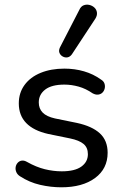

<svg xmlns="http://www.w3.org/2000/svg" viewBox="-20 -788 523 817"><path d="M241 9Q196 9 150.5 -1.5Q105 -12 65 -38Q54 -45 49.5 -55.5Q45 -66 46.5 -76.5Q48 -87 55 -95Q62 -103 72.5 -104.5Q83 -106 95 -99Q134 -77 170.5 -68Q207 -59 243 -59Q298 -59 326 -79Q354 -99 354 -132Q354 -160 335.5 -175.5Q317 -191 278 -199L185 -218Q123 -232 91.5 -264.5Q60 -297 60 -348Q60 -393 84.5 -426.5Q109 -460 153 -478Q197 -496 254 -496Q298 -496 337.5 -484.5Q377 -473 409 -450Q421 -443 424.5 -432.5Q428 -422 425.5 -411.5Q423 -401 416 -394Q409 -387 398 -385.5Q387 -384 374 -391Q345 -411 314.5 -419.5Q284 -428 254 -428Q200 -428 172.5 -407Q145 -386 145 -352Q145 -326 161.5 -309Q178 -292 214 -284L307 -265Q372 -251 405 -220.5Q438 -190 438 -138Q438 -70 384.5 -30.5Q331 9 241 9ZM286 -557Q278 -546 267.5 -544Q257 -542 247 -547.5Q237 -553 233 -563Q229 -573 235 -586L317 -745Q324 -761 336 -765.5Q348 -770 360.5 -767Q373 -764 382 -755.5Q391 -747 392.5 -734.5Q394 -722 386 -709Z"/></svg>

Font: Nunito ExtraLight Medium
Style: Regular
Weight: 500
Version: Version 3.602